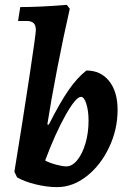

<svg xmlns="http://www.w3.org/2000/svg" viewBox="-20 -757 525 787"><path d="M127 -634Q127 -653 118 -662Q109 -671 89 -671H54L63 -728Q141 -728 254 -737L266 -721Q240 -607 214.5 -475.5Q189 -344 174 -247L180 -246Q226 -337 261 -387.5Q296 -438 334 -468Q393 -468 427.5 -424.5Q462 -381 462 -307Q462 -226 427 -152.5Q392 -79 335 -34.5Q278 10 214 10Q172 10 125.5 -1.5Q79 -13 50 -30L39 -53Q73 -261 100 -439.5Q127 -618 127 -634ZM165 -99Q184 -89 210 -82Q236 -75 252 -75Q276 -75 297 -101Q318 -127 330.5 -170Q343 -213 343 -262Q343 -302 334 -331Q325 -360 312 -360Q291 -360 249 -285.5Q207 -211 165 -99Z"/></svg>

Font: Alegreya
Style: Bold Italic
Weight: 700
Italic angle: -7°
Designer: Juan Pablo del Peral
Foundry: Huerta Tipografica
Version: Version 2.007; ttfautohint (v1.6)